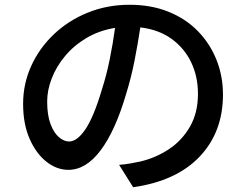

<svg xmlns="http://www.w3.org/2000/svg" viewBox="-20 -748 1040 806"><path d="M463 -631Q396 -620 343 -588.5Q290 -557 253 -512.5Q216 -468 197 -418.5Q178 -369 178 -322Q178 -265 192 -227.5Q206 -190 227.5 -172Q249 -154 270 -154Q304 -154 339 -206Q374 -258 408 -373Q427 -432 440.5 -498.5Q454 -565 463 -631ZM569 -633Q559 -566 545 -494.5Q531 -423 509 -352Q464 -199 402.5 -117Q341 -35 267 -35Q218 -35 174.5 -69.5Q131 -104 104 -166Q77 -228 77 -312Q77 -396 111 -471Q145 -546 206 -604Q267 -662 348.5 -695Q430 -728 524 -728Q614 -728 686.5 -699Q759 -670 810 -618Q861 -566 888.5 -497.5Q916 -429 916 -351Q916 -194 818.5 -91Q721 12 539 38L480 -56Q506 -58 528 -62Q550 -66 569 -70Q633 -85 688 -121Q743 -157 777 -215.5Q811 -274 811 -354Q811 -427 782.5 -486.5Q754 -546 700 -585Q646 -624 569 -633Z"/></svg>

Font: Source Han Sans Medium
Style: Regular
Weight: 500
Designer: Ryoko NISHIZUKA Ë•øÂ°öÊ∂ºÂ≠ê (kana, bopomofo & ideographs); Paul D. Hunt (Latin, Greek & Cyrillic); Sandoll Communicatio
Foundry: Adobe
Version: Version 2.004;hotconv 1.0.118;makeotfexe 2.5.65603